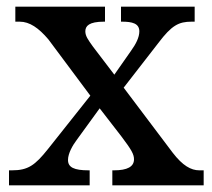

<svg xmlns="http://www.w3.org/2000/svg" viewBox="-20 -556 637 576"><path d="M7 0H249V-45H246C202 -45 184 -54 184 -76C184 -96 198 -120 210 -136L279 -231L344 -147C375 -106 382 -93 382 -78C382 -56 362 -45 322 -45H317V0H591V-45H578C553 -45 528 -59 498 -98L351 -293L455 -427C495 -480 516 -491 555 -491H564V-536H343V-491H346C376 -491 398 -486 398 -462C398 -444 388 -424 372 -402L323 -332L259 -416C244 -437 236 -448 236 -462C236 -478 247 -491 292 -491H295V-536H26V-491H39C69 -491 96 -472 125 -438L251 -269L124 -109C85 -60 64 -45 16 -45H7Z"/></svg>

Font: Noto Serif Telugu Medium
Style: Regular
Weight: 500
Designer: Jelle Bosma - Monotype Design Team
Foundry: Monotype Imaging Inc.
Version: Version 2.005